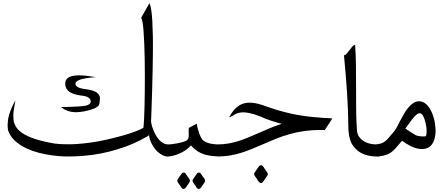

<svg xmlns="http://www.w3.org/2000/svg" viewBox="-20 -993 2806 1218"><path d="M367.7 -314Q502.9 -315.9 529.1 -324Q555.2 -332 555.7 -349.1Q555.7 -364.7 540.5 -374.5Q525.9 -383.8 496.1 -386.7Q393.6 -398.9 393.6 -461.9V-464.4Q395 -515.1 481.9 -515.1Q523.4 -515.1 585.4 -503.4Q458.5 -494.6 458.5 -461.4Q458.5 -434.6 526.4 -426.8Q614.3 -416.5 614.3 -368.2Q614.3 -364.7 610.6 -335Q606.9 -305.2 513.7 -286.6Q486.3 -281.2 462.9 -281.2Q405.3 -281.2 367.7 -314ZM927.7 -972.7Q934.6 -961.4 939.2 -931.6Q943.8 -901.9 946.3 -859.1Q948.7 -816.4 949.7 -763.7L950.2 -710Q950.2 -682.1 949.7 -638.9Q949.2 -595.7 948 -536.1Q946.8 -476.6 945.1 -420.4Q943.4 -364.3 941.7 -314.5Q939.9 -264.6 938.5 -226.1V-224.1Q938.5 -216.8 941.4 -203.6Q944.3 -190.4 950.9 -173.3Q957.5 -156.2 966.8 -138.7Q976.1 -121.1 988.5 -106.9Q1001 -92.8 1016.1 -84.5Q1029.3 -77.1 1043.9 -77.1H1048.8V0Q1027.3 0 1009.3 -9.5Q991.2 -19 976.8 -33.2Q962.4 -47.4 951.9 -64.5Q941.4 -81.5 935.1 -97.2Q928.7 -112.8 926.8 -125Q925.8 -130.9 925.8 -134.8Q925.8 -139.2 926.8 -141.1L921.4 -131.3L911.6 -126Q868.7 -101.1 823 -81.3Q777.3 -61.5 730 -47.4Q676.3 -30.3 622.1 -19.8Q567.9 -9.3 515.1 -4.9Q467.3 -0.5 421.4 -0.5Q416.5 -0.5 389.2 -0.7Q361.8 -1 315.9 -6.8Q267.1 -12.7 224.1 -24.4Q181.2 -36.1 146.2 -52.7Q111.3 -69.3 85.2 -90.8Q59.1 -112.3 43.9 -138.2Q40 -145 36.9 -152.1Q33.7 -159.2 31.2 -167L30.3 -170.9V-174.3Q28.3 -187 28.3 -200.2Q28.3 -210.9 30.3 -228.3Q32.2 -245.6 39.1 -269Q45.9 -291 55.7 -312.7Q65.4 -334.5 77.6 -356.4Q71.8 -323.7 67.4 -294.4Q64.5 -275.9 64.5 -258.8Q64.5 -248.5 66.2 -230.5Q67.9 -212.4 80.8 -189.7Q93.8 -167 123.3 -147.5Q152.8 -127.9 201.7 -111.8Q250.5 -95.7 324.7 -82.5Q363.8 -77.6 405.8 -77.6Q409.7 -77.6 434.8 -77.9Q460 -78.1 509 -83Q558.1 -87.9 608.9 -97.4Q659.7 -106.9 710 -120.1Q730.5 -125.5 753.9 -131.8Q777.3 -138.2 801 -145.8Q824.7 -153.3 847.4 -162.4Q870.1 -171.4 888.7 -181.6Q890.1 -181.6 891.6 -199.2Q893.1 -216.8 894.5 -248.5Q896 -280.3 897 -323Q897.9 -365.7 898.4 -414.3Q898.9 -462.9 898.9 -515.1Q898.9 -566.9 897.9 -616.7Q897 -666.5 895.3 -711.7Q893.6 -756.8 890.9 -792.5Q888.2 -828.1 884.3 -851.1Q880.4 -874 875 -879.4Z M1141.1 102.5Q1144 101.6 1146.5 101.6Q1153.3 101.6 1157.7 108.4L1168.5 125Q1172.9 130.4 1178 137.2Q1183.1 144 1184.6 151.4Q1185.1 152.8 1185.1 154.3Q1185.1 157.2 1183.1 160.2Q1180.7 164.6 1178.2 168.5Q1174.3 174.8 1169.4 181.2Q1164.6 187.5 1160.6 194.3Q1155.3 202.6 1148.4 204.6Q1145.5 205.6 1143.1 205.6Q1136.7 205.6 1131.8 198.7L1121.1 182.1Q1117.2 176.3 1111.8 169.4Q1106.4 162.6 1105 155.3Q1104.5 153.8 1104.5 152.8Q1104.5 149.4 1106.4 146.5L1111.3 138.7Q1115.2 132.3 1120.1 125.7Q1125 119.1 1129.4 112.8Q1131.3 108.9 1134.3 106Q1137.2 103 1141.1 102.5ZM1237.8 102.5Q1240.7 101.6 1243.2 101.6Q1250 101.6 1254.4 108.4L1265.1 125Q1269.5 130.4 1274.7 137.2Q1279.8 144 1281.2 151.4Q1281.7 152.8 1281.7 154.3Q1281.7 157.2 1279.8 160.2Q1277.3 164.6 1274.9 168.5Q1271 174.8 1266.1 181.2Q1261.2 187.5 1257.3 194.3Q1252 202.6 1245.1 204.6Q1242.2 205.6 1239.7 205.6Q1233.4 205.6 1228.5 198.7L1217.8 182.1Q1213.9 176.3 1208.5 169.4Q1203.1 162.6 1201.7 155.3Q1201.2 153.8 1201.2 152.8Q1201.2 149.4 1203.1 146.5L1208 138.7Q1211.9 132.3 1216.8 125.7Q1221.7 119.1 1226.1 112.8Q1228 108.9 1231 106Q1233.9 103 1237.8 102.5ZM1374.5 -0.5H1363.3Q1325.2 -1.5 1289.1 -10Q1252.9 -18.6 1224.1 -40Q1215.3 -46.9 1207 -54.4Q1198.7 -62 1191.9 -70.8Q1184.1 -62 1175 -54.4Q1166 -46.9 1156.2 -40V-39.6Q1129.9 -22 1099.4 -11.5Q1068.8 -1 1038.1 0.5V-75.7Q1051.8 -76.2 1070.1 -78.4Q1088.4 -80.6 1106.4 -84Q1124.5 -87.4 1140.1 -92Q1155.8 -96.7 1164.6 -102.5Q1173.3 -108.4 1175.5 -117.9Q1177.7 -127.4 1177.5 -138.4Q1177.2 -149.4 1176.8 -161.1V-166.5Q1176.8 -174.8 1178.7 -182.1L1228 -208.5Q1229 -198.7 1232.9 -182.9Q1236.8 -167 1242.7 -150.6Q1248.5 -134.3 1255.6 -120.4Q1262.7 -106.4 1269.5 -101.6Q1288.1 -87.9 1313 -82.5Q1337.9 -77.1 1364.7 -76.7H1374.5Z M1631.8 55.7Q1634.3 55.2 1636.2 55.2Q1639.2 55.2 1641.6 56.2Q1646 58.6 1649.4 62.7Q1652.8 66.9 1655.5 71.8Q1658.2 76.7 1661.1 80.6Q1665 86.9 1671.1 94.7Q1677.2 102.5 1678.7 109.4Q1679.2 110.8 1679.2 112.8Q1679.2 116.2 1677.2 119.1Q1674.8 123 1671.4 127.4L1651.9 156.2Q1649.9 160.2 1646.5 163.6Q1643.1 167 1639.2 167.5Q1636.7 168.5 1634.8 168.5Q1631.8 168.5 1629.9 167Q1625.5 164.6 1621.8 160.4Q1618.2 156.2 1615.2 151.4Q1612.3 146.5 1610.4 142.6Q1606 136.2 1600.1 128.7Q1594.2 121.1 1592.3 113.8V111.8Q1592.3 107.4 1594.2 104Q1596.7 100.1 1599.6 95.7L1619.1 66.9Q1621.6 63 1624.8 59.8Q1627.9 56.6 1631.8 55.7ZM1363.3 -77.1Q1397.5 -77.1 1429.7 -82.8Q1461.9 -88.4 1492.7 -98.1Q1523.4 -107.9 1554 -120.6Q1584.5 -133.3 1615.7 -147Q1651.4 -162.6 1688.5 -178.5Q1725.6 -194.3 1767.6 -207.5Q1757.8 -210 1747.6 -212.6Q1737.3 -215.3 1726.6 -218.8Q1712.9 -222.7 1698.2 -227.8Q1683.6 -232.9 1668.5 -238.3Q1623 -258.8 1590.8 -268.3Q1558.6 -277.8 1535.6 -279.8Q1528.8 -280.3 1522.5 -280.3Q1508.3 -280.3 1495.1 -277.1Q1481.9 -273.9 1471.2 -268.1Q1460.4 -262.2 1451.9 -256.6Q1443.4 -251 1434.1 -249Q1450.7 -281.2 1469.7 -301Q1488.8 -320.8 1509.3 -330.3Q1529.8 -339.8 1552.2 -341.3Q1558.1 -341.8 1564.5 -341.8Q1580.6 -341.8 1600.6 -338.1Q1620.6 -334.5 1644.8 -326.4Q1668.9 -318.4 1693.8 -309.6Q1707 -305.2 1720 -300.8Q1732.9 -296.4 1747.6 -292.5Q1786.6 -281.2 1822 -273.2Q1857.4 -265.1 1896 -259.3Q1927.2 -254.4 1961.7 -251Q1996.1 -247.6 2038.1 -244.6Q2050.3 -244.1 2063 -243.7Q2075.7 -243.2 2088.4 -241.7L2040.5 -168Q2024.4 -168.5 2008.3 -168.5Q1961.4 -168.5 1913.6 -162.1Q1865.7 -155.8 1817.9 -142.3Q1770 -128.9 1728 -111.8Q1686 -94.7 1646.5 -77.1Q1612.3 -62.5 1578.9 -48.6Q1545.4 -34.7 1511 -23.9Q1476.6 -13.2 1440.2 -6.8Q1403.8 -0.5 1363.3 -0.5Z M2388.2 0H2377.4Q2329.1 0 2293.9 -12.5Q2258.8 -24.9 2236.3 -48.8Q2212.4 -72.3 2202.6 -102.1Q2192.9 -131.8 2190.4 -164.1Q2189.5 -234.9 2187.3 -293.9Q2185.1 -353 2181.4 -408.7Q2177.7 -464.4 2172.9 -520.8Q2168 -577.1 2162.1 -642.6Q2171.4 -643.1 2180.2 -653.3Q2189 -663.6 2197.5 -675.5Q2206.1 -687.5 2214.8 -697.5Q2223.6 -707.5 2232.9 -708.5Q2237.3 -641.1 2238 -574Q2238.8 -506.8 2238.8 -439.7Q2238.8 -372.6 2239.3 -305.4Q2239.7 -238.3 2244.1 -170.9Q2245.1 -143.1 2259 -124Q2272.9 -105 2293.7 -94Q2314.5 -83 2339.8 -79.1Q2356.9 -76.7 2373 -76.7Q2380.9 -76.7 2388.7 -77.1Q2393.6 -58.1 2394.5 -38.6V-36.1Q2394.5 -17.1 2388.2 0Z M2551.8 -177.7Q2557.6 -173.8 2566.4 -167.7Q2575.2 -161.6 2584.7 -155.5Q2594.2 -149.4 2602.5 -144.3Q2610.8 -139.2 2616.2 -136.2Q2622.6 -132.8 2631.3 -130.9Q2640.1 -128.9 2648.9 -128.2Q2657.7 -127.4 2666 -127.4Q2673.8 -127.4 2678.2 -127.9Q2683.1 -128.9 2685.1 -141.1Q2686.5 -148.9 2686.5 -159.2Q2686.5 -164.1 2685.8 -175.5Q2685.1 -187 2681.2 -206.3Q2677.2 -225.6 2671.4 -241.5Q2665.5 -257.3 2657.7 -267.1Q2651.4 -274.4 2643.6 -274.4Q2641.6 -274.4 2639.6 -273.9H2639.2Q2630.4 -273.9 2618.4 -262.5Q2606.4 -251 2593.8 -234.9Q2581.1 -218.8 2569.8 -202.6Q2558.6 -186.5 2551.8 -177.7ZM2582 -67.9Q2569.3 -74.7 2556.6 -82.5Q2543.9 -90.3 2530.3 -100.1L2526.4 -95.7Q2504.9 -69.8 2489 -52Q2473.1 -34.2 2456.1 -22.9Q2439 -11.7 2417 -6.6Q2395 -1.5 2361.3 -0.5V-77.1Q2381.3 -78.1 2395 -82.3Q2408.7 -86.4 2419.9 -94.2Q2431.2 -102.1 2441.9 -114.5Q2452.6 -127 2467.3 -144.5L2482.4 -162.1Q2488.8 -170.4 2497.1 -185.3Q2505.4 -200.2 2514.2 -218.3Q2526.4 -241.7 2539.8 -265.6Q2553.2 -289.6 2568.8 -308.8Q2584.5 -328.1 2602.5 -339.8Q2619.1 -350.6 2639.2 -350.6H2642.6Q2657.7 -349.6 2671.1 -341.6Q2684.6 -333.5 2695.8 -319.6Q2707 -305.7 2715.8 -287.4Q2724.6 -269 2730.5 -248.5Q2735.4 -232.9 2738.3 -216.1Q2741.2 -199.2 2742.2 -182.6Q2743.2 -172.4 2743.2 -162.6Q2743.2 -138.7 2737.8 -117.2Q2731 -88.4 2713.9 -69.6Q2696.8 -50.8 2668 -48.3Q2661.1 -47.4 2654.8 -47.4Q2640.1 -47.4 2622.1 -52Q2604 -56.6 2582 -67.9Z"/></svg>

Font: Dima Niloofar
Style: Regular
Weight: 400
Designer: R.Balvardi
Foundry: Dima Software Group
Version: Version 3.00;November 13, 2018;FontCreator 11.5.0.2427 64-bi